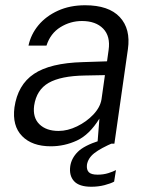

<svg xmlns="http://www.w3.org/2000/svg" viewBox="-20 -547 566 731"><path d="M173.5 10Q102 10 64 -29Q26 -68 35 -138Q47.5 -224 109 -265.5Q170.5 -307 295 -310.5L387.5 -313.5L393.5 -356.5Q401 -409 372.8 -438Q344.5 -467 292 -467Q248 -467 210 -443.5Q172 -420 157 -373.5H88.5Q97.5 -416 126.2 -450.8Q155 -485.5 200.5 -506.2Q246 -527 304 -527Q394 -527 436 -482Q478 -437 467 -360L415.5 0H351L358.5 -95.5Q320.5 -34 273 -12Q225.5 10 173.5 10ZM203 -48.5Q237.5 -48.5 273.5 -66Q309.5 -83.5 335.5 -111Q361.5 -138.5 366.5 -169L379.5 -261L303 -259.5Q211.5 -258 165.2 -231.5Q119 -205 110 -145Q104 -99.5 130 -74Q156 -48.5 203 -48.5ZM327.5 164Q281.5 164 262 142.8Q242.5 121.5 247.5 85.5Q252 55.5 275.8 31.5Q299.5 7.5 358.5 -11.5L414 -4.5Q363.5 17 339.2 36Q315 55 311 80.5Q309 99 318 108.5Q327 118 351.5 118Q374 118 392.8 112Q411.5 106 421.5 100.5L414.5 144.5Q402 151.5 378.2 157.8Q354.5 164 327.5 164Z"/></svg>

Font: Public Sans Light
Style: Italic
Weight: 300
Italic angle: -8°
Designer: The Public Sans project authors (U.S. Web Design System). Libre Franklin designed by Pablo Impallari and Rodrigo Fuenzal
Version: Version 1.007; ttfautohint (v1.8.1) -l 8 -r 50 -G 200 -x 14 